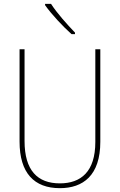

<svg xmlns="http://www.w3.org/2000/svg" viewBox="-20 -971 625 1001"><path d="M246 -951H215V-944C249 -896 308 -833 353 -793H371V-801C329 -845 278 -901 246 -951ZM503 -232V-714H477V-231C477 -76 402 -15 292 -15C176 -15 108 -82 108 -236V-714H82V-233C82 -69 158 10 292 10C413 10 503 -56 503 -232Z"/></svg>

Font: Noto Sans Oriya Cond Thin
Style: Regular
Weight: 100
Width: 3
Designer: Amélie Bonet and Sol Matas
Foundry: Google LLC
Version: Version 2.006